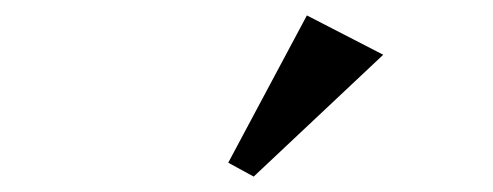

<svg xmlns="http://www.w3.org/2000/svg" viewBox="-20 -812 640 249"><path d="M276 -601 378 -792 477 -741 309 -583Z"/></svg>

Font: IBM Plex Serif SmBld
Style: Italic
Weight: 600
Italic angle: -14°
Designer: Mike Abbink, Paul van der Laan, Pieter van Rosmalen
Foundry: Bold Monday
Version: Version 3.001